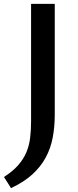

<svg xmlns="http://www.w3.org/2000/svg" viewBox="-60 -735 401 986"><path d="M-39.6 173.8Q5.4 145 32.7 114Q60.1 83 75 48.1Q89.8 13.2 94.7 -26.4Q99.6 -65.9 99.6 -112.3V-715.3H221.2V-146.5Q221.2 -83.5 210.7 -28.3Q200.2 26.9 174.6 74.2Q148.9 121.6 105.7 160.9Q62.5 200.2 -3.4 231Z"/></svg>

Font: Proza Libre
Style: Medium
Weight: 500
Designer: Jasper de Waard
Foundry: Jasper de Waard
Version: Version 1.000; ttfautohint (v1.4.1.8-43bc)